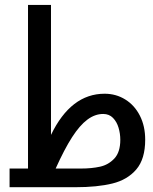

<svg xmlns="http://www.w3.org/2000/svg" viewBox="-20 -782 640 802"><path d="M20 -78H97V-761.5H193V-218.5Q276 -390.5 417 -390.5Q464.5 -390.5 503.2 -366.5Q542 -342.5 564.2 -299Q586.5 -255.5 586.5 -198.5Q586.5 -118 549.5 -74.5Q512.5 -31 449.5 -15.5Q386.5 0 295 0H20ZM482.5 -198Q482.5 -224 475.2 -248.5Q468 -273 452 -289.5Q436 -306 411 -306Q376.5 -306 344.8 -282.2Q313 -258.5 281 -208.8Q249 -159 212.5 -78H318Q363 -78 398 -85.8Q433 -93.5 457.8 -120Q482.5 -146.5 482.5 -198Z"/></svg>

Font: JuliaMono Medium
Style: Italic
Weight: 500
Italic angle: -9°
Monospace: yes
Designer: cormullion
Foundry: corm
Version: Version 0.054; ttfautohint (v1.8.4)